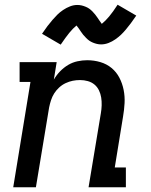

<svg xmlns="http://www.w3.org/2000/svg" viewBox="-20 -793 640 813"><path d="M36 0 109 -446H63V-530H220L208 -456Q219 -475 234.5 -491Q250 -507 268.5 -518Q287 -529 308 -533.5Q329 -538 349 -538Q378 -538 405 -530Q432 -522 452.5 -505Q473 -488 485.5 -464Q498 -440 503.5 -412.5Q509 -385 507.5 -356.5Q506 -328 501 -299L466 -84H513V0H355L407 -313Q410 -330 410.5 -347Q411 -364 408.5 -380Q406 -396 399 -410.5Q392 -425 380 -435Q368 -445 352 -449.5Q336 -454 319 -454Q303 -454 288 -451Q273 -448 258 -441Q243 -434 230.5 -422.5Q218 -411 209.5 -397.5Q201 -384 196 -368.5Q191 -353 188 -338L132 0ZM237 -604 158 -650Q170 -668 181 -682.5Q192 -697 202.5 -709Q213 -721 223 -731Q233 -741 247 -750.5Q261 -760 276.5 -766Q292 -772 307 -772Q317 -772 325.5 -770Q334 -768 342.5 -764.5Q351 -761 357.5 -756.5Q364 -752 371 -745Q378 -738 383 -731.5Q388 -725 392.5 -718.5Q397 -712 402 -704.5Q407 -697 411 -692Q426 -704 442 -723Q458 -742 478 -773L557 -727Q545 -709 534 -694.5Q523 -680 513 -668Q503 -656 492.5 -646Q482 -636 468.5 -626.5Q455 -617 439.5 -611Q424 -605 408 -605Q399 -605 390.5 -607Q382 -609 373.5 -612.5Q365 -616 358.5 -620.5Q352 -625 345 -632Q338 -639 332.5 -645.5Q327 -652 323 -658.5Q319 -665 313.5 -672.5Q308 -680 304 -685Q289 -673 273.5 -654Q258 -635 237 -604Z"/></svg>

Font: Iosevka Curly Slab MdEx
Style: Italic
Weight: 500
Width: 7
Italic angle: -9°
Monospace: yes
Designer: Belleve Invis
Foundry: Belleve Invis
Version: Version 11.0.0; ttfautohint (v1.8.3)